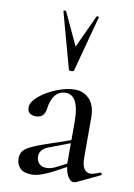

<svg xmlns="http://www.w3.org/2000/svg" viewBox="-84 -784 590 846"><g transform="rotate(10 211.0 -361.0)"><path d="M131.8 -78.1Q131.8 -57.1 143.8 -45.2Q155.8 -33.2 176.3 -33.2Q196.8 -33.2 219.2 -44.9L264.2 -67.9V-159.2L176.8 -126Q131.8 -111.3 131.8 -78.1ZM53.2 -283.2Q53.2 -307.1 84.7 -333.5Q116.2 -359.9 160.2 -377.4Q204.1 -395 242.4 -395Q280.8 -395 306.9 -367.4Q333 -339.8 333 -285.2V-107.9Q333 -42 372.1 -42Q385.3 -42 414.1 -54.2H416Q419.9 -54.2 421.4 -49.6Q422.9 -44.9 418.9 -43L315.9 5.9Q312 7.8 302.5 7.8Q293 7.8 281.5 -8.5Q270 -24.9 266.1 -53.2L210 -22.9Q152.8 6.8 117.9 6.8Q83 6.8 65.9 -9.5Q48.8 -25.9 48.8 -54Q48.8 -82 70.3 -97.9Q91.8 -113.8 149.9 -133.8L264.2 -172.9V-254.9Q264.2 -374 204.1 -374Q174.3 -374 156.7 -351.6Q139.2 -329.1 134.8 -293Q129.9 -249 91.6 -249Q53.2 -249 53.2 -283.2ZM222.2 -477.1Q220.2 -472.2 210.9 -472.2Q201.7 -472.2 199.2 -477.1L130.9 -726.1Q129.9 -729 135 -730Q140.1 -731 142.1 -729L210.9 -582L278.8 -729Q280.8 -731 285.4 -730Q290 -729 289.1 -726.1Z"/></g></svg>

Font: Cormorant-Medium
Style: Regular
Weight: 500
Designer: Christian Thalmann (Catharsis Fonts)
Version: Version 3.000